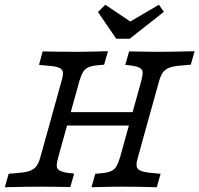

<svg xmlns="http://www.w3.org/2000/svg" viewBox="-21 -786 837 806"><path d="M185.5 -509.7 142.7 -513.7 158.1 -570.2Q219.4 -568.5 305.6 -568.5H309.7H308.9Q342.7 -568.5 432.3 -571L416.1 -514.5L388.7 -512.1Q362.9 -509.7 348.8 -502.8Q334.7 -496 327 -482.7Q319.4 -469.4 312.1 -445.2L291.1 -369.4H216.1L237.1 -445.2Q244.4 -468.5 243.1 -481.5Q241.9 -494.4 228.6 -500.8Q215.3 -507.3 185.5 -509.7ZM-0.8 0 15.3 -56.5 60.5 -60.5Q90.3 -62.9 106.9 -69.8Q123.4 -76.6 132.7 -89.5Q141.9 -102.4 148.4 -125.8L216.1 -369.4H291.1L223.4 -125.8Q216.9 -101.6 217.3 -89.5Q217.7 -77.4 227.8 -71Q237.9 -64.5 262.1 -60.5L290.3 -57.3L274.2 -0.8Q250.8 -1.6 227.4 -1.6Q190.3 -2.4 153.2 -2.4H150.8H152.4Q93.5 -2.4 -0.8 0ZM238.7 -315.3H579.8L562.9 -258.9H222.6ZM533.1 -510.5 504.8 -513.7 521 -570.2Q544.4 -570.2 567.7 -569.4Q604.8 -569.4 641.9 -568.5H644.4H642.7Q701.6 -568.5 796 -571L779.8 -514.5L734.7 -510.5Q704.8 -508.1 688.3 -501.2Q671.8 -494.4 662.5 -481.5Q653.2 -468.5 646.8 -445.2L579 -201.6H504L571.8 -445.2Q578.2 -469.4 577.8 -481.5Q577.4 -493.5 567.3 -500Q557.3 -506.5 533.1 -510.5ZM362.9 0 379 -56.5 406.5 -58.9Q432.3 -61.3 446.4 -68.1Q460.5 -75 468.1 -88.3Q475.8 -101.6 483.1 -125.8L504 -201.6H579L558.1 -125.8Q550.8 -102.4 552.4 -89.5Q554 -76.6 567.3 -70.2Q580.6 -63.7 610.5 -60.5L653.2 -56.5L637.1 0Q545.2 -2.4 489.5 -2.4H485.5H486.3Q452.4 -2.4 362.9 0ZM666.9 -736.3 523.4 -623.4H466.9L390.3 -735.5L421 -766.1L550.8 -679L483.9 -671L646 -766.1Z"/></svg>

Font: Playfair Micro SmCond SmLight
Style: Italic
Weight: 360
Width: 4
Italic angle: -15.6°
Designer: Claus Eggers Sørensen
Foundry: Claus Eggers Sørensen
Version: Version 2.203;Glyphs 3.3 (3326)